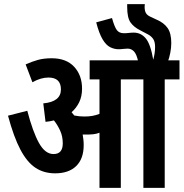

<svg xmlns="http://www.w3.org/2000/svg" viewBox="-20 -916 895 936"><path d="M388 -209Q388 -142 351.5 -106.5Q315 -71 249 -71Q194 -71 153 -98Q112 -125 79.5 -186.5Q47 -248 19 -352L113 -376Q140 -273 170 -219Q200 -165 241 -165Q286 -165 286 -217Q286 -251 273.5 -278.5Q261 -306 243 -329Q223 -324 202 -322L191 -412Q277 -420 277 -480Q277 -538 216 -538Q179 -538 138 -515L105 -602Q136 -616 165 -624Q194 -632 232 -632Q303 -632 341.5 -590.5Q380 -549 380 -484Q380 -446 366 -417.5Q352 -389 329 -369Q335 -362 342 -353Q365 -348 391 -348Q413 -348 430 -351Q447 -354 465 -361V-529H417V-622H855V-529H783V0H679V-529H569V0H465V-269Q450 -263 434 -261.5Q418 -260 402 -260Q393 -260 383 -260Q385 -249 386.5 -236Q388 -223 388 -209ZM654 -615Q646 -652 633 -665.5Q620 -679 602 -679Q592 -679 581 -677.5Q570 -676 558 -676Q537 -676 517 -686Q497 -696 480 -724.5Q463 -753 449 -807L526 -828Q538 -785 549.5 -769.5Q561 -754 584 -754Q597 -754 608.5 -755.5Q620 -757 632 -757Q667 -757 690.5 -729Q714 -701 727 -625Q736 -656 736 -687Q736 -713 726.5 -726.5Q717 -740 702 -748L664 -768Q632 -784 616 -807Q600 -830 600 -882Q600 -885 600 -888.5Q600 -892 600 -896H686Q685 -891 685 -883Q685 -864 691 -853Q697 -842 712 -835L744 -820Q779 -805 797 -779.5Q815 -754 815 -706Q815 -683 810 -658Q805 -633 798 -615Z"/></svg>

Font: Noto Sans Devanagari UI ExtraCondensed SemiBold
Style: Regular
Weight: 600
Width: 2
Designer: Jelle Bosma - Monotype Design Team
Foundry: Monotype Imaging Inc.
Version: Version 2.004; ttfautohint (v1.8.4.7-5d5b)